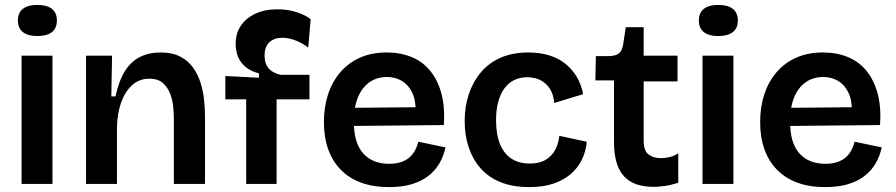

<svg xmlns="http://www.w3.org/2000/svg" viewBox="-20 -750 3652 783"><path d="M68 0V-523H194V0ZM132 -603Q94 -603 73.5 -619Q53 -635 53 -666Q53 -698 73.5 -714Q94 -730 132 -730Q171 -730 191.5 -714Q212 -698 212 -666Q212 -635 191.5 -619Q171 -603 132 -603Z M331 0V-315V-523H437L434 -357H451Q465 -422 490 -461Q515 -500 551.5 -518Q588 -536 634 -536Q683 -536 715.5 -519Q748 -502 768 -473.5Q788 -445 798.5 -410.5Q809 -376 812.5 -341Q816 -306 816 -276V0H689V-260Q689 -280 687 -308Q685 -336 675.5 -363.5Q666 -391 646 -410Q626 -429 589 -429Q547 -429 518 -402Q489 -375 473.5 -330.5Q458 -286 457 -231V0Z M984 0V-345H899V-440L1036 -433V-451Q1003 -459 981.5 -477Q960 -495 950.5 -519Q941 -543 941 -571Q941 -614 962 -645Q983 -676 1021 -694Q1059 -712 1111 -712Q1154 -712 1189.5 -700.5Q1225 -689 1247 -672L1237 -556Q1214 -574 1185.5 -585Q1157 -596 1130 -596Q1099 -596 1079 -578Q1059 -560 1059 -523Q1059 -498 1068 -482Q1077 -466 1092 -457.5Q1107 -449 1123 -445H1242V-345H1108V0Z M1566 13Q1502 13 1453 -5Q1404 -23 1370 -57.5Q1336 -92 1318.5 -141Q1301 -190 1301 -252Q1301 -314 1318 -365.5Q1335 -417 1368 -455.5Q1401 -494 1448.5 -515Q1496 -536 1557 -536Q1614 -536 1659.5 -517Q1705 -498 1735.5 -460Q1766 -422 1780.5 -367Q1795 -312 1790 -240L1382 -236V-310L1715 -313L1673 -272Q1679 -328 1664.5 -364Q1650 -400 1622 -418Q1594 -436 1558 -436Q1517 -436 1486.5 -414.5Q1456 -393 1439.5 -352.5Q1423 -312 1423 -254Q1423 -167 1461 -124.5Q1499 -82 1567 -82Q1596 -82 1617 -89.5Q1638 -97 1651.5 -109.5Q1665 -122 1673.5 -138.5Q1682 -155 1686 -172L1797 -149Q1789 -113 1771.5 -83Q1754 -53 1725.5 -31.5Q1697 -10 1658 1.5Q1619 13 1566 13Z M2139 13Q2071 13 2021.5 -7Q1972 -27 1940 -63.5Q1908 -100 1891.5 -149Q1875 -198 1875 -255Q1875 -316 1892 -366.5Q1909 -417 1941.5 -455.5Q1974 -494 2022.5 -515Q2071 -536 2134 -536Q2182 -536 2220.5 -524Q2259 -512 2287 -489Q2315 -466 2333 -435Q2351 -404 2358 -366L2240 -330Q2238 -362 2224 -385.5Q2210 -409 2186 -422Q2162 -435 2129 -435Q2101 -435 2078 -424Q2055 -413 2038.5 -391.5Q2022 -370 2012.5 -337Q2003 -304 2003 -260Q2003 -201 2019.5 -161.5Q2036 -122 2066.5 -102.5Q2097 -83 2141 -83Q2181 -83 2206.5 -99Q2232 -115 2245 -140.5Q2258 -166 2261 -196L2373 -172Q2369 -131 2352 -97Q2335 -63 2305.5 -38.5Q2276 -14 2235 -0.5Q2194 13 2139 13Z M2645 12Q2606 12 2575.5 1.5Q2545 -9 2524.5 -31.5Q2504 -54 2494 -88.5Q2484 -123 2484 -171V-422H2408L2410 -521H2458Q2489 -521 2503 -531.5Q2517 -542 2521 -567L2532 -639H2605V-523H2743V-418H2605V-176Q2605 -135 2625 -120Q2645 -105 2675 -105Q2693 -105 2711.5 -109.5Q2730 -114 2746 -125V-5Q2716 5 2690.5 8.5Q2665 12 2645 12Z M2845 0V-523H2971V0ZM2909 -603Q2871 -603 2850.5 -619Q2830 -635 2830 -666Q2830 -698 2850.5 -714Q2871 -730 2909 -730Q2948 -730 2968.5 -714Q2989 -698 2989 -666Q2989 -635 2968.5 -619Q2948 -603 2909 -603Z M3345 13Q3281 13 3232 -5Q3183 -23 3149 -57.5Q3115 -92 3097.5 -141Q3080 -190 3080 -252Q3080 -314 3097 -365.5Q3114 -417 3147 -455.5Q3180 -494 3227.5 -515Q3275 -536 3336 -536Q3393 -536 3438.5 -517Q3484 -498 3514.5 -460Q3545 -422 3559.5 -367Q3574 -312 3569 -240L3161 -236V-310L3494 -313L3452 -272Q3458 -328 3443.5 -364Q3429 -400 3401 -418Q3373 -436 3337 -436Q3296 -436 3265.5 -414.5Q3235 -393 3218.5 -352.5Q3202 -312 3202 -254Q3202 -167 3240 -124.5Q3278 -82 3346 -82Q3375 -82 3396 -89.5Q3417 -97 3430.5 -109.5Q3444 -122 3452.5 -138.5Q3461 -155 3465 -172L3576 -149Q3568 -113 3550.5 -83Q3533 -53 3504.5 -31.5Q3476 -10 3437 1.5Q3398 13 3345 13Z"/></svg>

Font: Bricolage Grotesque 48pt Condensed ExtraBold SemiBold
Style: Regular
Weight: 600
Version: Version 1.000;gftools[0.9.30]